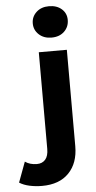

<svg xmlns="http://www.w3.org/2000/svg" viewBox="-161 -824 531 1064"><g transform="rotate(-5 104.5 -292.5)"><path d="M29.1 201.6Q-7.2 201.6 -40.4 194.3Q-73.6 187 -96.6 172.2L-54.7 59.2Q-27.6 78.3 11.4 78.3Q41.1 78.3 58.2 58.7Q75.3 39.2 75.3 -0.4V-537.9H231.3V-1.5Q231.3 91.9 178.6 146.7Q125.8 201.6 29.1 201.6ZM153.3 -612.7Q110 -612.7 83 -637.9Q55.9 -663 55.9 -700Q55.9 -736.9 83 -762.1Q110 -787.2 153.3 -787.2Q196.6 -787.2 223.7 -763.5Q250.7 -739.7 250.7 -702.8Q250.7 -664 224 -638.4Q197.2 -612.7 153.3 -612.7Z"/></g></svg>

Font: Montserrat Alternates Thin
Style: Regular
Weight: 100
Designer: Julieta Ulanovsky
Foundry: Julieta Ulanovsky
Version: Version 9.000